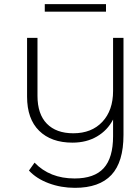

<svg xmlns="http://www.w3.org/2000/svg" viewBox="-20 -704 613 922"><path d="M489 -684V-648H195V-684ZM523 -522H573V-56Q573 74 515 136Q457 198 340 198Q273 198 214 176Q155 154 119 115L146 77Q219 153 338 153Q433 153 478 103.5Q523 54 523 -50V-130Q496 -78 445.5 -48.5Q395 -19 328 -19Q226 -19 168 -76Q110 -133 110 -240V-522H160V-244Q160 -156 205 -110Q250 -64 332 -64Q420 -64 471.5 -119Q523 -174 523 -267Z"/></svg>

Font: mBank Light
Style: Regular
Weight: 300
Designer: Julieta Ulanovsky
Foundry: Julieta Ulanovsky
Version: Version 7.200;PS 007.200;hotconv 1.0.88;makeotf.lib2.5.64775